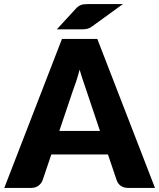

<svg xmlns="http://www.w3.org/2000/svg" viewBox="-20 -919 778 939"><path d="M738 0H607Q585 0 570.8 -10.2Q556.5 -20.5 551 -36.5L508 -163.5H231L188 -36.5Q183 -22.5 168.5 -11.2Q154 0 133 0H1L283 -728.5H456ZM270 -278.5H469L402 -478Q395.5 -497 386.8 -522.8Q378 -548.5 369.5 -578.5Q361.5 -548 353 -522Q344.5 -496 337 -477ZM581 -899 433.5 -792Q420.5 -782 409.2 -778.8Q398 -775.5 381 -775.5H258L348.5 -874Q355 -881.5 361.2 -886.2Q367.5 -891 374.5 -894Q381.5 -897 390 -898Q398.5 -899 410 -899Z"/></svg>

Font: LatoHex
Style: Regular
Weight: 900
Designer: Lukasz Dziedzic
Foundry: tyPoland Lukasz Dziedzic
Version: Version 1.104; Western+Polish opensource